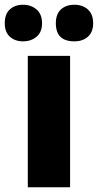

<svg xmlns="http://www.w3.org/2000/svg" viewBox="-59 -788 412 808"><path d="M254 -614Q289 -614 311 -633.5Q333 -653 333 -690Q333 -728 311 -748Q289 -768 254 -768Q219 -768 197.5 -748.5Q176 -729 176 -690Q176 -614 254 -614ZM38 -614Q72 -614 95 -633.5Q118 -653 118 -690Q118 -728 95 -748Q72 -768 38 -768Q4 -768 -17.5 -748.5Q-39 -729 -39 -690Q-39 -653 -17.5 -633.5Q4 -614 38 -614ZM236 -553H58V0H236Z"/></svg>

Font: Noto Sans UI SemiCondensed Black
Style: Regular
Weight: 900
Width: 4
Designer: Monotype Design Team
Foundry: Monotype Imaging Inc.
Version: 1.001